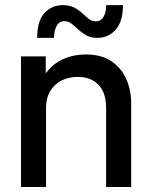

<svg xmlns="http://www.w3.org/2000/svg" viewBox="-20 -744 602 764"><path d="M63.5 0V-519.5H162.1V-454.6H182.1L144.5 -414.6Q156.7 -451.2 182.9 -476.3Q209 -501.5 244.9 -514.4Q280.8 -527.3 321.8 -527.3Q384.8 -527.3 424.6 -499.5Q464.4 -471.7 483.2 -427.7Q502 -383.8 502 -335V0H402.3V-313.5Q402.3 -375.5 371.8 -406.7Q341.3 -438 288.6 -438Q253.4 -438 224.9 -423.6Q196.3 -409.2 179.7 -381.3Q163.1 -353.5 163.1 -313.5V0ZM127.9 -593.3Q127.9 -661.1 157.2 -692.4Q186.5 -723.6 229.5 -723.6Q256.8 -723.6 275.4 -713.9Q293.9 -704.1 307.4 -691.4Q320.8 -678.7 333.3 -668.9Q345.7 -659.2 361.3 -659.2Q381.3 -659.2 392.1 -677.2Q402.8 -695.3 402.3 -723.6H469.2Q469.2 -658.2 440.2 -625.7Q411.1 -593.3 367.2 -593.3Q341.3 -593.3 323.5 -603.3Q305.7 -613.3 291.7 -626.5Q277.8 -639.6 264.9 -649.7Q252 -659.7 234.9 -659.7Q216.3 -659.7 205.8 -641.6Q195.3 -623.5 194.8 -593.3Z"/></svg>

Font: Reddit Sans Medium
Style: Regular
Weight: 500
Designer: Stephen Hutchings
Foundry: Reddit
Version: Version 1.014